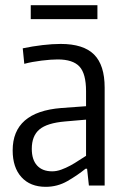

<svg xmlns="http://www.w3.org/2000/svg" viewBox="-20 -718 484 743"><path d="M157 5Q97 5 63 -32.5Q29 -70 29 -136Q29 -285 217 -300L313 -307V-365Q313 -433 287.5 -460.5Q262 -488 203 -488Q178 -488 141 -483.5Q104 -479 74 -471L68 -531Q106 -539 144.5 -543.5Q183 -548 215 -548Q303 -548 344 -507Q385 -466 385 -379V0H324L317 -65H311Q279 -39 240.5 -17Q202 5 157 5ZM182 -55Q199 -55 217 -61.5Q235 -68 252.5 -77.5Q270 -87 285.5 -97.5Q301 -108 313 -115V-255L232 -248Q162 -242 132.5 -217Q103 -192 103 -142Q103 -100 123.5 -77.5Q144 -55 182 -55ZM99 -698H357V-644H99Z"/></svg>

Font: Encode Sans Compressed
Style: Regular
Weight: 400
Designer: Pablo Impallari, Andres Torresi
Foundry: Pablo Impallari, Andres Torresi
Version: Version 1.000; ttfautohint (v1.00) -l 8 -r 50 -G 200 -x 14 -